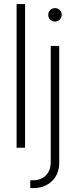

<svg xmlns="http://www.w3.org/2000/svg" viewBox="-20 -748 384 972"><path d="M106.9 -727.5H64V0H106.9ZM236.8 -515.6V72.8C236.8 131.8 198.7 164.6 148.4 164.6H133.3V204.1H150.9C224.6 204.1 279.8 153.3 279.8 76.7V-515.6ZM258.3 -638.7C277.3 -638.7 292.5 -653.8 292.5 -672.9C292.5 -691.9 277.3 -707 258.3 -707C239.3 -707 224.1 -691.9 224.1 -672.9C224.1 -653.8 239.3 -638.7 258.3 -638.7Z"/></svg>

Font: Raveo Display Display ExLight
Style: Regular
Weight: 200
Designer: Jakub Foglar, Rasmus Andersson (Inter)
Foundry: Jakubfoglar.com
Version: Version 1.100;Glyphs 3.2.3 (3260)